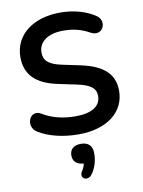

<svg xmlns="http://www.w3.org/2000/svg" viewBox="-104 -785 839 1130"><g transform="rotate(-10 315.5 -220.5)"><path d="M320 10C490 10 598 -75 598 -202C598 -302 534 -360 402 -388L293 -411C216 -427 187 -454 187 -502C187 -565 242 -607 334 -607C392 -607 441 -596 491 -568C561 -529 600 -619 546 -656C489 -695 415 -715 335 -715C172 -715 60 -628 60 -497C60 -393 121 -331 248 -304L358 -281C440 -264 471 -239 471 -193C471 -137 425 -98 320 -98C248 -98 182 -113 124 -148C59 -187 18 -89 79 -50C141 -10 231 10 320 10ZM349 260C377 226 390 178 390 136C390 90 366 67 322 67C279 67 255 88 255 125C255 161 278 182 319 184C316 198 310 213 302 225C274 265 322 292 349 260Z"/></g></svg>

Font: Nunito
Style: Bold
Weight: 700
Designer: Vernon Adams
Foundry: Vernon Adams
Version: Version 3.602